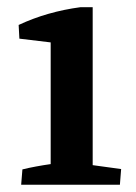

<svg xmlns="http://www.w3.org/2000/svg" viewBox="-20 -507 372 527"><path d="M38.1 0 41.5 -42Q59.1 -46.4 78.9 -50Q98.6 -53.7 119.1 -56.6V-390.6L33.2 -400.9L31.2 -438.5Q109.4 -475.1 201.2 -487.3H234.4V-53.7L312.5 -43L309.1 0Z"/></svg>

Font: Markazi Text
Style: Bold
Weight: 700
Designer: Borna Izadpanah (Arabic designer), Fiona Ross (Arabic design director) and Florian Runge (Latin designer)
Foundry: Borna Izadpanah and Florian Runge
Version: Version 1.001; ttfautohint (v1.8.3)